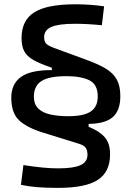

<svg xmlns="http://www.w3.org/2000/svg" viewBox="-20 -786 626 913"><path d="M552.2 -329.1Q552.2 -260.7 516.4 -229.2Q480.5 -197.8 401.4 -196.8V-183.1Q453.6 -162.1 478.5 -133.1Q503.4 -104 503.4 -51.8Q503.4 31.7 444.8 69.6Q386.2 107.4 256.3 107.4Q197.8 107.4 156 104Q114.3 100.6 79.6 92.8L91.3 -1Q142.6 6.8 181.9 10.7Q221.2 14.6 256.3 14.6Q329.6 14.6 362.8 -0.7Q396 -16.1 396 -49.8Q396 -73.2 386.2 -84.7Q376.5 -96.2 355 -102.5L182.1 -156.2Q105.5 -180.2 69.6 -215.1Q33.7 -250 33.7 -321.3Q33.7 -386.7 79.3 -419.9Q125 -453.1 226.6 -452.6V-463.9Q170.4 -482.9 138.9 -500.7Q107.4 -518.6 95 -542.7Q82.5 -566.9 82.5 -604.5Q82.5 -689.5 143.1 -727.5Q203.6 -765.6 338.4 -765.6Q409.7 -765.6 475.1 -755.9L464.4 -666Q424.8 -669.9 394.5 -671.4Q364.3 -672.9 335.4 -672.9Q258.8 -672.9 224.4 -658Q189.9 -643.1 189.9 -609.4Q189.9 -586.9 200.9 -577.1Q211.9 -567.4 235.8 -558.6L395 -500Q448.7 -480.5 483.4 -459.5Q518.1 -438.5 535.2 -408Q552.2 -377.4 552.2 -329.1ZM141.1 -326.2Q141.1 -289.6 162.6 -269.3Q184.1 -249 221.2 -241.2Q258.3 -233.4 305.2 -233.4Q378.4 -233.4 411.6 -255.9Q444.8 -278.3 444.8 -327.1Q444.8 -384.8 404.8 -404.3Q364.7 -423.8 296.4 -423.8Q214.4 -423.8 177.7 -400.9Q141.1 -377.9 141.1 -326.2Z"/></svg>

Font: Cascadia Code
Style: Regular
Weight: 400
Designer: Aaron Bell
Foundry: Saja Typeworks
Version: Version 2404.023